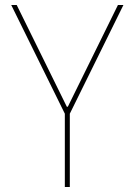

<svg xmlns="http://www.w3.org/2000/svg" viewBox="-20 -750 540 770"><path d="M240 0V-294L25 -730H47L248 -322H252L453 -730H475L260 -294V0Z"/></svg>

Font: M PLUS Code Latin Thin
Style: Regular
Weight: 250
Designer: Coji Morishita
Foundry: UNDERFOREST DESIGN
Version: Version 1.002; ttfautohint (v1.8.3)